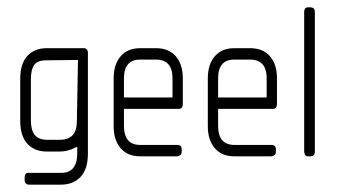

<svg xmlns="http://www.w3.org/2000/svg" viewBox="-20 -425 922 522"><path d="M146 77H58Q54 77 50.5 74Q47 71 47 64V57Q47 45 58 45H146Q190 45 190 -8V-26Q174 -18 163 -15.5Q152 -13 143 -13H107Q74 -13 54.5 -34Q35 -55 35 -97V-210Q35 -252 54.5 -273Q74 -294 107 -294H208Q213 -294 216 -290.5Q219 -287 219 -282V-7Q219 35 199 56Q179 77 146 77ZM105 -261Q82 -261 73 -248.5Q64 -236 64 -210V-97Q64 -45 107 -45H143Q189 -45 189 -95L192 -262Z M466 -129H317V-83Q317 -31 361 -31H462Q474 -31 474 -19V-12Q474 -6 470 -3Q466 0 462 0H361Q327 0 308 -22Q289 -44 289 -82V-212Q289 -250 308 -272Q327 -294 361 -294H404Q439 -294 458 -272Q477 -250 477 -212V-143Q477 -129 466 -129ZM449 -212Q449 -263 404 -263H361Q317 -263 317 -212V-160H449Z M722 -129H573V-83Q573 -31 617 -31H718Q730 -31 730 -19V-12Q730 -6 726 -3Q722 0 718 0H617Q583 0 564 -22Q545 -44 545 -82V-212Q545 -250 564 -272Q583 -294 617 -294H660Q695 -294 714 -272Q733 -250 733 -212V-143Q733 -129 722 -129ZM705 -212Q705 -263 660 -263H617Q573 -263 573 -212V-160H705Z M824 0H817Q812 0 809.5 -4Q807 -8 807 -13V-392Q807 -405 817 -405H824Q836 -405 836 -392V-13Q836 0 824 0Z"/></svg>

Font: Chathura
Style: Regular
Weight: 300
Designer: Appaji Ambarisha Darbha
Foundry: Aditya Fonts
Version: Version 1.00 2015